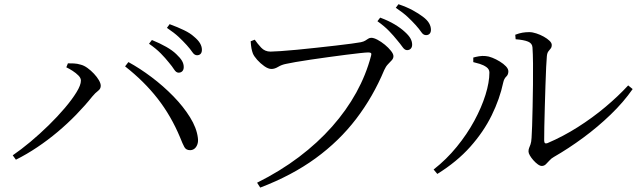

<svg xmlns="http://www.w3.org/2000/svg" viewBox="-20 -832 3000 897"><path d="M768.5 -540.5Q753.2 -559.9 731.2 -582.4Q709.2 -604.9 676.2 -627.6L689.7 -645.1Q727.4 -629.8 756.6 -613.1Q785.8 -596.5 803.7 -579Q822.6 -561.3 830.5 -547.4Q838.4 -533.5 838.4 -518.7Q838.4 -506.4 831.9 -499.5Q825.4 -492.5 814.3 -492.5Q802.9 -492.5 793.6 -507.2Q784.3 -521.9 768.5 -540.5ZM852.5 -621.1Q834.9 -640.5 814.5 -659.7Q794 -678.8 759.9 -701.8L772.4 -719.1Q810.3 -705.2 839.6 -691Q868.9 -676.9 886.2 -660.9Q905.9 -644.7 914.6 -629.6Q923.3 -614.5 923.3 -599.6Q923.3 -587.2 917.3 -580.5Q911.2 -573.9 900.3 -573.9Q888.3 -573.9 878.6 -588.4Q868.8 -602.9 852.5 -621.1ZM289.8 -517.6 297.3 -536.1Q308.8 -536.3 324.9 -535.6Q341 -534.9 356.5 -530.1Q372.5 -526.2 388.7 -514.4Q405 -502.7 419.2 -487.4Q433.4 -472.2 442 -457.3Q450.7 -442.3 450.7 -431Q450.7 -416.9 437.9 -407.4Q425.1 -397.9 411 -380.9Q376.9 -338.3 335.9 -296.2Q294.9 -254.1 249.2 -215.7Q203.4 -177.2 154.1 -144.2Q104.9 -111.1 54.3 -85.9L39.5 -106.4Q77.9 -132.6 121.9 -169.3Q165.8 -206.1 207.4 -246.8Q249 -287.5 282.9 -327.5Q316.9 -367.6 337.4 -401.1Q358 -434.5 358 -455.5Q358 -467.6 346.5 -479.2Q335.1 -490.8 319.1 -501.1Q303.1 -511.3 289.8 -517.6ZM868.3 -130.4Q849.4 -130.2 841.3 -145Q833.2 -159.7 821.4 -189.9Q779.4 -290.4 716.6 -371.1Q653.8 -451.8 564.4 -521.9L579.9 -542Q633.1 -513 688 -471.7Q743 -430.3 790.1 -382Q837.1 -333.7 867.8 -284.1Q898.6 -234.5 904.3 -188.9Q906.9 -171.2 902.2 -157.8Q897.5 -144.5 888.8 -137.6Q880.1 -130.6 868.3 -130.4Z M1834.9 -645Q1819.5 -664.5 1797.9 -686.9Q1776.4 -709.4 1743.3 -732.9L1756.1 -749.7Q1795.3 -735.1 1823.7 -718.1Q1852.2 -701 1870.8 -683.6Q1889.8 -666.6 1897.7 -652.3Q1905.5 -638 1905.5 -623.2Q1905.5 -611.8 1899.1 -604.8Q1892.6 -597.8 1881.5 -597.8Q1870.8 -597.8 1860.7 -612.1Q1850.6 -626.5 1834.9 -645ZM1921.7 -715.2Q1904.9 -733.8 1884.5 -752.9Q1864 -772.1 1829.1 -795.8L1841.6 -812.3Q1880.3 -799.2 1908.4 -783.9Q1936.5 -768.5 1955.4 -754.1Q1975.9 -738.8 1984.6 -723.6Q1993.3 -708.5 1993.3 -692.9Q1993.3 -681.2 1987.3 -674.6Q1981.2 -667.9 1970.3 -667.9Q1957.5 -667.9 1948.2 -682.1Q1938.8 -696.2 1921.7 -715.2ZM1243.7 -590.9Q1258 -590.9 1290.8 -593.2Q1323.6 -595.4 1367.6 -599.6Q1411.6 -603.8 1458.5 -609Q1505.3 -614.2 1548.3 -619Q1591.3 -623.8 1622.8 -628.2Q1654.4 -632.6 1666 -634.8Q1679.1 -637.6 1686.7 -642.4Q1694.2 -647.2 1700.5 -651.3Q1706.7 -655.4 1714.8 -655.4Q1726.3 -655.4 1743.6 -646.3Q1760.8 -637.2 1777.9 -623.2Q1794.9 -609.2 1806.5 -594.5Q1818.1 -579.9 1818.1 -569.6Q1818.1 -559.1 1810.3 -550.6Q1802.5 -542 1792.5 -531.8Q1782.6 -521.6 1775.1 -504.8Q1723 -380.1 1643.9 -276.5Q1564.8 -172.9 1454.2 -92.4Q1343.7 -12 1195.8 44.4L1181.1 21.6Q1289 -32.2 1376.7 -98.5Q1464.3 -164.7 1531.6 -240.7Q1598.8 -316.7 1644.5 -399.6Q1690.1 -482.4 1713.2 -570.1Q1716.6 -582 1712.6 -584.5Q1708.7 -587 1700.7 -587Q1690.2 -587 1661.9 -583.9Q1633.6 -580.8 1594.9 -575.9Q1556.2 -570.9 1513.8 -565.1Q1471.4 -559.3 1431.7 -553.4Q1391.9 -547.5 1361.2 -542.2Q1330.5 -536.8 1316.5 -533.6Q1295.7 -529.6 1279.5 -519.7Q1263.3 -509.8 1248.2 -509.8Q1233.3 -509.8 1214.9 -522.8Q1196.5 -535.8 1181.4 -552.7Q1166.4 -569.7 1161.4 -582.2Q1157.2 -593.3 1154.8 -606Q1152.4 -618.7 1151.1 -639.2L1170.2 -646.6Q1182.5 -628.6 1199.9 -609.7Q1217.3 -590.9 1243.7 -590.9Z M2387.2 -669.7Q2406.3 -677 2421.2 -679.4Q2436.1 -681.9 2452.5 -681.9Q2467.6 -681.9 2485.7 -675.9Q2503.8 -670 2520.2 -660.9Q2536.6 -651.8 2547.2 -641.6Q2557.7 -631.5 2557.7 -622.2Q2557.7 -611.4 2552.7 -605.4Q2547.7 -599.5 2541.9 -591.9Q2536.2 -584.4 2534.8 -569.1Q2533.3 -555.6 2531.6 -518.6Q2529.9 -481.6 2528.3 -432.8Q2526.7 -384.1 2525.3 -333.3Q2523.9 -282.4 2523 -240.3Q2522.1 -198.1 2522.3 -175.5Q2522.3 -157.2 2538.1 -163.5Q2610.4 -194.3 2679.1 -237.9Q2747.9 -281.5 2808.2 -332.1Q2868.6 -382.8 2914.8 -433L2935.7 -415.9Q2893.1 -354.7 2832.9 -296.7Q2772.8 -238.7 2704.3 -188.3Q2635.9 -137.9 2567.4 -98.6Q2555.7 -92.2 2546.9 -82.1Q2538.2 -72 2529.9 -64.3Q2521.7 -56.7 2511.2 -56.7Q2502.9 -56.7 2492.4 -64.4Q2481.8 -72.1 2471.8 -83.4Q2461.8 -94.7 2455.5 -105.7Q2449.1 -116.7 2449.1 -124.2Q2449.1 -133.8 2451.9 -140.5Q2454.7 -147.1 2458.5 -157.6Q2462.2 -168 2463.4 -187.8Q2464.6 -204.8 2466 -243.6Q2467.4 -282.5 2468.3 -332.9Q2469.2 -383.4 2470 -436.3Q2470.7 -489.3 2470.2 -535.2Q2469.7 -581.2 2467.7 -610.2Q2466.7 -629.3 2447.2 -637.5Q2427.7 -645.7 2389 -648.6ZM2191.1 -541.8V-563.1Q2202.4 -566.4 2217.9 -569.1Q2233.3 -571.7 2248.8 -570.1Q2262.3 -569.3 2280 -562.3Q2297.7 -555.3 2315.1 -544.6Q2332.5 -534 2343.8 -522Q2355 -510 2355 -498.6Q2355 -483.1 2345 -474Q2335 -464.8 2331 -446.4Q2314.8 -370.1 2277.1 -293.2Q2239.4 -216.2 2177 -146.2Q2114.6 -76.1 2023.1 -19.4L2005.8 -40.1Q2065.8 -87 2113.9 -146.1Q2162.1 -205.1 2196.1 -267.9Q2230 -330.7 2248.2 -389.1Q2266.4 -447.5 2266.4 -493.1Q2266.4 -508.5 2252.7 -518.4Q2238.9 -528.2 2221 -533.7Q2203.2 -539.1 2191.1 -541.8Z"/></svg>

Font: Noto Serif HK
Style: Regular
Weight: 200
Designer: Ryoko NISHIZUKA 西塚涼子 (kana & ideographs); Frank Grießhammer (Latin, Greek & Cyrillic); Wenlong ZHANG 张文龙 (bopomofo); San
Foundry: Adobe
Version: Version 2.001;hotconv 1.1.0;makeotfexe 2.6.0